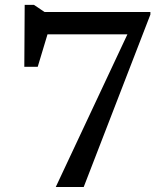

<svg xmlns="http://www.w3.org/2000/svg" viewBox="-20 -746 665 766"><path d="M129.5 -609 177.5 -635.5 130.5 -479.5H77L78.5 -726.5H115.5L158 -698H580V-688L314 0H202.5L500.5 -635L518.5 -609Z"/></svg>

Font: Newsreader 9pt
Style: Regular
Weight: 400
Designer: Hugues Gentile
Foundry: Production Type
Version: Version 1.003